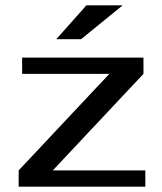

<svg xmlns="http://www.w3.org/2000/svg" viewBox="-20 -700 608 720"><path d="M525 0V-61H178L518 -423V-484H63V-423H390L50 -61V0ZM440 -680H304L191 -553H284Z"/></svg>

Font: Gamestation Extended
Style: Regular
Weight: 400
Width: 7
Designer: Jonas Hecksher
Foundry: Jonas Hecksher, Playtypeª, e-types AS
Version: Version 1.003